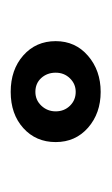

<svg xmlns="http://www.w3.org/2000/svg" viewBox="53 -793 204 350"><g transform="rotate(90 155.0 -618.0)"><path d="M81 -558.5Q55 -581.5 55 -617.5Q55 -653.5 81.8 -676.5Q108.5 -699.5 147.5 -699.5Q186.5 -699.5 212.8 -676.5Q239 -653.5 239 -617.5Q239 -581.5 213.5 -558.5Q188 -535.5 147.5 -535.5Q107 -535.5 81 -558.5ZM147.5 -580.5Q162.5 -580.5 172.8 -591.5Q183 -602.5 183 -617.5Q183 -633 172.8 -643.5Q162.5 -654 147.5 -654Q133 -654 122.8 -643.5Q112.5 -633 112.5 -617.5Q112.5 -602 122.2 -591.2Q132 -580.5 147.5 -580.5Z"/></g></svg>

Font: League Spartan
Style: Bold
Weight: 700
Foundry: The League of Moveable Type
Version: Version 2.002